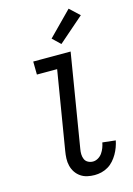

<svg xmlns="http://www.w3.org/2000/svg" viewBox="-144 -1055 788 1136"><g transform="rotate(-15 250.0 -487.5)"><path d="M290 8Q267 8 245 3Q223 -2 205 -14.5Q187 -27 175 -45Q163 -63 157.5 -85Q152 -107 153 -130Q154 -153 158 -176L237 -655H113L112 -735H341L247 -163Q244 -147 244.5 -131Q245 -115 251 -101Q257 -87 271 -79.5Q285 -72 301 -72Q317 -72 332.5 -81Q348 -90 358 -104.5Q368 -119 374 -135Q380 -151 383 -167L463 -158Q459 -138 451.5 -117.5Q444 -97 433 -78Q422 -59 407 -42Q392 -25 372.5 -13.5Q353 -2 332 3Q311 8 290 8ZM300 -792 252 -838 395 -983 455 -927Z"/></g></svg>

Font: Iosevka Medium
Style: Italic
Weight: 500
Italic angle: -9°
Monospace: yes
Designer: Belleve Invis
Foundry: Belleve Invis
Version: Version 32.5.0; ttfautohint (v1.8.4)